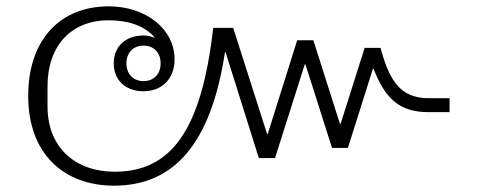

<svg xmlns="http://www.w3.org/2000/svg" viewBox="-20 -574 1521 606"><path d="M340 12C529 12 646 -120 690 -409H692L797 -75H848L942 -371H944L1028 -107H1078L1157 -357H1159C1197 -259 1244 -220 1333 -220H1399V-264H1334C1246 -264 1210 -315 1181 -423H1131L1055 -183H1053L969 -447H918L825 -151H823L716 -486H653C616 -162 520 -32 342 -32C217 -32 130 -109 130 -238V-302C130 -430 205 -510 323 -510C386 -510 437 -492 468 -456L467 -455C457 -459 445 -462 433 -462C377 -462 339 -428 339 -374C339 -320 377 -286 433 -286C489 -286 531 -323 531 -387C531 -482 441 -554 323 -554C173 -554 69 -452 69 -271C69 -87 183 12 340 12ZM433 -318C400 -318 379 -341 379 -374C379 -407 400 -430 433 -430C466 -430 487 -407 487 -374C487 -341 466 -318 433 -318Z"/></svg>

Font: IBM Plex Thai Looped Light
Style: Regular
Weight: 300
Designer: Mike Abbink, Paul van der Laan, Pieter van Rosmalen, Ben Mitchell, Mark Frömberg
Foundry: Bold Monday
Version: Version 1.0